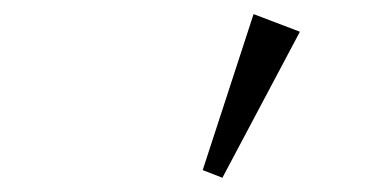

<svg xmlns="http://www.w3.org/2000/svg" viewBox="-20 -850 540 271"><path d="M337.9 -830.1 403.3 -805.2 293.9 -599.1 266.1 -609.9Z"/></svg>

Font: I.MingCP
Style: Regular
Weight: 400
Designer: I.Font Project
Version: Version 8.000; Sep 06, 2022